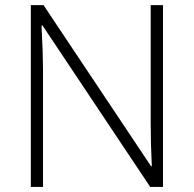

<svg xmlns="http://www.w3.org/2000/svg" viewBox="-20 -734 761 754"><path d="M620.1 0H569.8L147 -633.8H143.1Q148.9 -520.5 148.9 -462.9V0H101.1V-713.9H150.9L573.2 -81.1H576.2Q571.8 -168.9 571.8 -248V-713.9H620.1Z"/></svg>

Font: Open Sans Hebrew Light
Style: Regular
Weight: 300
Foundry: Ascender Corporation, Yanek Iontef
Version: Version 2.001;PS 002.001;hotconv 1.0.70;makeotf.lib2.5.58329